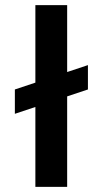

<svg xmlns="http://www.w3.org/2000/svg" viewBox="-20 -729 401 749"><path d="M38 -380 323 -475V-380L38 -285ZM118 0V-709H242V0Z"/></svg>

Font: Bricolage Grotesque 16pt SemiBold
Style: Regular
Weight: 600
Version: Version 1.001;gftools[0.9.33.dev8+g029e19f]